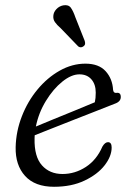

<svg xmlns="http://www.w3.org/2000/svg" viewBox="-20 -707 505 736"><path d="M408 -141.5Q408 -108 381 -73.2Q354 -38.5 304.2 -14.8Q254.5 9 187 9Q114 9 76.2 -32.5Q38.5 -74 40 -143Q41.5 -204 63.8 -261.2Q86 -318.5 123.8 -364Q161.5 -409.5 209 -436.2Q256.5 -463 307.5 -463Q358.5 -463 384.8 -434.2Q411 -405.5 413.5 -362.5Q415 -349.5 426.5 -351Q443 -353.5 443 -335Q443 -317 419 -309Q386.5 -296 344 -279.5Q301.5 -263 257.2 -245.5Q213 -228 174.8 -213Q136.5 -198 113 -188.5Q112.5 -182.5 112.5 -176Q111 -106.5 140.8 -73.2Q170.5 -40 219.5 -40Q267.5 -40 309 -67Q350.5 -94 372.5 -145Q382.5 -162 394 -162Q408 -162 408 -141.5ZM284.5 -422Q253.5 -422 218.8 -394Q184 -366 156 -320.2Q128 -274.5 117.5 -222Q145 -233.5 184.8 -249.8Q224.5 -266 266.8 -283.2Q309 -300.5 343.5 -315Q347 -330 347 -352Q347 -384 330.2 -403Q313.5 -422 284.5 -422ZM269 -640.5 304.5 -551Q306.5 -545.5 306.2 -539.8Q306 -534 300 -529.5Q290 -522 280 -529L212 -599.5Q198.5 -611 190.8 -622Q183 -633 184.5 -647Q185.5 -660.5 196.2 -672Q207 -683.5 222.5 -686.5Q242.5 -690 251.8 -677Q261 -664 269 -640.5Z"/></svg>

Font: Fraunces 9pt SuperSoft Light
Style: Italic
Weight: 300
Italic angle: -16°
Version: Version 1.000;[b76b70a41]